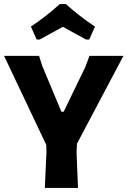

<svg xmlns="http://www.w3.org/2000/svg" viewBox="-21 -918 623 938"><path d="M158 -725 130 -788Q206 -839 271 -898H301Q369 -837 443 -788L415 -725H399Q378 -737 338 -758.5Q298 -780 286 -787Q265 -775 225 -753.5Q185 -732 173 -725ZM582 -645 355 -216 353 -175 360 0H198L206 -175L205 -210L-1 -645H170L185 -597L279 -372H290L396 -591L416 -645Z"/></svg>

Font: Alegreya Sans ExtraBold
Style: Regular
Weight: 800
Designer: Juan Pablo del Peral
Foundry: Huerta Tipografica
Version: Version 2.007